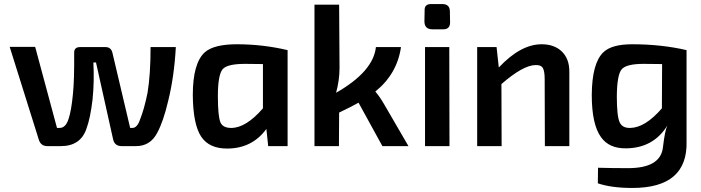

<svg xmlns="http://www.w3.org/2000/svg" viewBox="-20 -723 3467 950"><path d="M275 -90Q305 -90 319 -134Q333 -174 341 -259Q348 -328 347 -461Q346 -490 376 -490H502Q529 -490 536 -463L624 -90H635Q658 -90 672 -129Q694 -184 710 -264Q725 -353 725 -490H850Q842 -344 812 -223Q788 -121 758 -66Q724 0 653 0H582Q548 0 540 -32L455 -414H442Q447 -319 438 -231Q427 -138 408 -87Q379 0 281 0H214Q182 0 172 -32L28 -491H154L262 -90Z M1307 0 1298 -85Q1228 11 1106 12Q1016 13 976 -46Q935 -107 934 -253Q934 -410 993 -464Q1038 -504 1152 -504Q1280 -504 1403 -475V0ZM1192 -407Q1105 -407 1082 -381Q1058 -353 1058 -247Q1058 -147 1071 -117Q1083 -90 1124 -90Q1197 -90 1281 -187V-406Z M1964 -490Q1945 -357 1837 -270Q1858 -246 1879 -210L2001 0H1872L1754 -215Q1721 -196 1658 -166L1657 0H1536V-700H1658L1660 -387Q1660 -327 1643 -264Q1827 -369 1840 -490Z M2168 -703Q2206 -703 2206 -666L2207 -611Q2206 -578 2174 -578H2119Q2081 -578 2080 -616L2081 -670Q2079 -703 2113 -703ZM2083 0V-490H2203L2204 0Z M2448 -389Q2556 -504 2660 -504Q2722 -504 2759 -469Q2798 -432 2797 -366V0H2676L2675 -332Q2675 -373 2665 -388Q2656 -402 2630 -401Q2569 -401 2461 -307L2462 0H2341V-490H2437Z M3377 -25Q3384 207 3109 207Q3005 207 2938 184L2939 107Q3011 109 3087 109Q3248 109 3260 7Q3270 -78 3282 -102Q3213 10 3077 11Q2994 12 2954 -44Q2908 -107 2908 -253Q2909 -410 2965 -464Q3006 -504 3108 -504Q3252 -504 3377 -475ZM3164 -407Q3079 -407 3056 -380Q3033 -353 3032 -247Q3032 -148 3046 -118Q3059 -89 3098 -90Q3172 -91 3255 -187L3256 -406Z"/></svg>

Font: Taylor Sans Upright Semi Bold
Style: Regular
Weight: 600
Italic angle: -8°
Designer: Natanael Gama
Version: Version 1.001 September 8, 2015